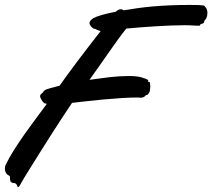

<svg xmlns="http://www.w3.org/2000/svg" viewBox="-104 -716 869 786"><path d="M509.8 -378.9Q509.8 -375 510.5 -370.6Q511.2 -366.2 511.2 -360.8Q511.2 -353.5 510 -346.4Q508.8 -339.4 504.9 -334Q501.5 -329.1 499.8 -327.9Q498 -326.7 496.6 -326.7Q495.1 -326.7 493.7 -326.4Q492.2 -326.2 490.2 -323.2Q486.8 -319.3 481.9 -317.6Q477.1 -315.9 471.2 -315.9Q468.8 -315.9 466.1 -316.4Q463.4 -316.9 460.9 -316.9Q430.7 -316.9 393.1 -314.5Q355.5 -312 318.1 -308.6Q280.8 -305.2 247.1 -301.3Q213.4 -297.4 190.9 -294.9Q173.8 -269.5 152.8 -237.5Q131.8 -205.6 110.1 -171.6Q88.4 -137.7 67.6 -104.5Q46.9 -71.3 29.8 -44.2Q12.7 -17.1 1.2 1.7Q-10.3 20.5 -13.2 25.9Q-20.5 40 -23.9 44.9Q-27.3 49.8 -29.8 49.8Q-32.2 49.8 -33.4 45.4Q-34.7 41 -37.1 38.1Q-39.6 35.2 -41.7 34.2Q-43.9 33.2 -46.4 33.2Q-48.8 33.2 -51.8 32.7Q-54.7 32.2 -58.1 29.8Q-61 28.3 -62 23.9Q-63 19.5 -63 8.8Q-63 4.4 -69.8 1Q-76.7 -2 -80.3 -9.3Q-84 -16.6 -84 -24.9Q-84 -29.3 -83.3 -33.7Q-82.5 -38.1 -80.1 -42Q-67.9 -68.4 -47.6 -100.6Q-27.3 -132.8 -3.9 -166Q19.5 -199.2 43.7 -231.7Q67.9 -264.2 87.9 -291Q77.1 -292.5 76.2 -294.9Q73.7 -296.4 71 -299.8Q68.4 -303.2 65.9 -307.1Q63.5 -311 61.8 -315.4Q60.1 -319.8 60.1 -323.2Q60.1 -327.6 64.2 -330.8Q68.4 -334 70.8 -336.9Q74.2 -342.3 76.2 -344Q78.1 -345.7 82 -348.1Q85.9 -350.6 100.8 -354.7Q115.7 -358.9 140.1 -365.2Q148.9 -378.4 168 -404.5Q187 -430.7 210.9 -462.4Q234.9 -494.1 260.5 -527.6Q286.1 -561 308.1 -588.9Q297.4 -591.3 291.7 -594.7Q286.1 -598.1 283.2 -598.1Q280.3 -598.1 276.6 -600.6Q272.9 -603 269.8 -606.4Q266.6 -609.9 264.4 -614Q262.2 -618.2 262.2 -621.1Q262.2 -626.5 266.8 -631.8Q271.5 -637.2 276.9 -641.1Q289.1 -647.9 313.7 -655Q338.4 -662.1 370.1 -668Q380.4 -678.2 391.1 -678.2Q394 -678.2 397 -676.8Q399.9 -675.3 402.8 -673.8Q429.2 -678.2 458 -682.4Q486.8 -686.5 519.8 -689.5Q552.7 -692.4 590.3 -694.1Q627.9 -695.8 671.9 -695.8Q697.3 -695.8 710 -695.3Q722.7 -694.8 727.8 -693.8Q732.9 -692.9 733.4 -691.4Q733.9 -689.9 735.8 -688Q740.7 -683.6 742.9 -677Q745.1 -670.4 745.1 -663.1Q745.1 -653.8 742.4 -646Q739.7 -638.2 735.8 -634.8Q731.9 -630.9 731.9 -627.9Q731.9 -622.6 728 -620.8Q724.1 -619.1 721.2 -618.2Q717.8 -616.7 716.3 -616Q714.8 -615.2 714.8 -611.8Q714.8 -611.3 714.4 -611.3Q713.9 -610.8 710 -610.8Q705.1 -610.8 698 -611.1Q690.9 -611.3 683.1 -611.8Q675.3 -612.3 667.5 -612.5Q659.7 -612.8 653.8 -612.8Q627.4 -612.8 596.7 -611.6Q565.9 -610.4 533.9 -608.4Q502 -606.4 470.7 -604Q439.5 -601.6 413.1 -599.1Q397.9 -580.6 378.4 -553.5Q358.9 -526.4 338.4 -497.1Q317.9 -467.8 297.9 -439.2Q277.8 -410.6 262.2 -389.2Q301.3 -395 342.8 -399.9Q384.3 -404.8 424.8 -404.8Q455.6 -404.8 474.9 -399.4Q494.1 -394 502.9 -388.2L502 -383.8Q502 -380.4 509.8 -378.9Z"/></svg>

Font: Oregano
Style: Italic
Weight: 400
Italic angle: -12°
Designer: Astigmatic (AOETI)
Foundry: Astigmatic (AOETI)
Version: Version 1.000